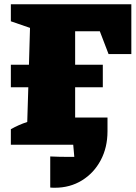

<svg xmlns="http://www.w3.org/2000/svg" viewBox="-20 -680 637 902"><path d="M31 -270V-376H116L121 -549L31 -580V-660H597V-426H490L449 -533H333V-376H463V-270H333V-128H485V-63Q485 13 453 73Q421 133 365 167.5Q309 202 238 202Q221 202 216 201V55Q239 56 258.5 56.5Q278 57 297 57Q314 57 329 57Q328 42 326.5 28Q325 14 324 0H31V-73Q68 -94 108 -107L113 -270Z"/></svg>

Font: Piazzolla SC Black
Style: Regular
Weight: 900
Designer: Juan Pablo del Peral
Foundry: Huerta Tipografica
Version: Version 1.330